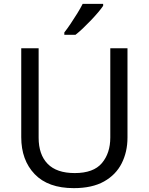

<svg xmlns="http://www.w3.org/2000/svg" viewBox="-20 -964 771 994"><path d="M640 -252Q640 -178 610 -118.5Q580 -59 518.5 -24.5Q457 10 362 10Q229 10 159.5 -62.5Q90 -135 90 -254V-714H180V-251Q180 -164 226.5 -116Q273 -68 367 -68Q464 -68 507.5 -119.5Q551 -171 551 -252V-714H640ZM514 -934Q505 -920 488 -900Q471 -880 450.5 -858.5Q430 -837 409.5 -817.5Q389 -798 371 -784H313V-796Q328 -815 345.5 -841Q363 -867 380 -894.5Q397 -922 408 -944H514Z"/></svg>

Font: Noto Sans Kawi
Style: Regular
Weight: 400
Designer: Fadhl Haqq
Version: Version 1.000